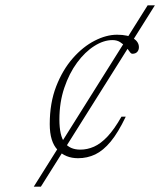

<svg xmlns="http://www.w3.org/2000/svg" viewBox="-20 -696 606 716"><path d="M106 0 530.5 -676H557.5L132.5 0ZM399.5 -546.5Q366.5 -546.5 331.8 -524.5Q297 -502.5 267.5 -462.5Q238 -422.5 219.8 -368.5Q201.5 -314.5 201.5 -250.5Q201.5 -190 221 -164Q240.5 -138 279.5 -138Q305.5 -138 330.5 -149Q355.5 -160 380.8 -186.8Q406 -213.5 433 -261H449Q420.5 -201.5 392.8 -168Q365 -134.5 335.2 -120.2Q305.5 -106 271 -106Q224.5 -106 195 -136.8Q165.5 -167.5 165.5 -233Q165.5 -312 189.5 -373.8Q213.5 -435.5 251.5 -478.8Q289.5 -522 333 -544.2Q376.5 -566.5 416.5 -566.5Q457.5 -566.5 477.8 -553Q498 -539.5 498 -520Q498 -509.5 491.8 -502.5Q485.5 -495.5 473.5 -495.5Q468.5 -495.5 463 -503.8Q457.5 -512 448.5 -522Q439.5 -531.5 427.8 -539Q416 -546.5 399.5 -546.5Z"/></svg>

Font: Newsreader 16pt 16pt ExtraLight
Style: Italic
Weight: 250
Italic angle: -17°
Version: Version 1.003